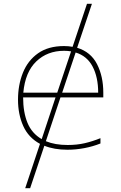

<svg xmlns="http://www.w3.org/2000/svg" viewBox="-20 -780 640 1013"><path d="M113 213 191 -21Q130 -54 102.5 -115.5Q75 -177 75 -254Q75 -332 101 -396.5Q127 -461 181 -499Q235 -537 318 -537Q342 -537 363 -533L439 -760H465L387 -528Q459 -506 492 -441.5Q525 -377 525 -291V-266H299L222 -35Q270 -15 337 -15Q386 -15 427 -24.5Q468 -34 510 -51V-23Q470 -7 425 1.5Q380 10 336 10Q266 10 214 -11L139 213ZM103 -291H282L355 -509Q337 -512 318 -512Q230 -512 171.5 -456Q113 -400 103 -291ZM498 -291Q498 -373 468.5 -429Q439 -485 379 -503L308 -291ZM102 -266Q102 -188 125 -132Q148 -76 200 -46L273 -266Z"/></svg>

Font: Noto Sans Mono Thin
Style: Regular
Weight: 100
Designer: Monotype Design Team
Foundry: Monotype Imaging Inc.
Version: Version 2.014